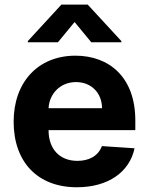

<svg xmlns="http://www.w3.org/2000/svg" viewBox="-20 -791 638 822"><path d="M308.9 10.7C443.9 10.7 534.8 -55 556.1 -156.2L416.2 -165.5C400.9 -123.9 361.9 -102.3 311.4 -102.3C235.8 -102.3 187.9 -152.3 187.9 -233.7V-234H559.3V-275.6C559.3 -460.9 447.1 -552.6 302.9 -552.6C142.4 -552.6 38.4 -438.6 38.4 -270.2C38.4 -97.3 141 10.7 308.9 10.7ZM99.1 -615.1V-610.1H228L299.4 -696.7L370.7 -610.1H499.6V-615.1L355.5 -771.3H242.9ZM187.9 -327.8C191.1 -389.9 238.3 -439.6 305.4 -439.6C371.1 -439.6 416.5 -392.8 416.9 -327.8Z"/></svg>

Font: Inter-Hewn
Style: Bold
Weight: 700
Designer: Rasmus Andersson
Foundry: rsms
Version: Version 3.012;git-f93a4a705